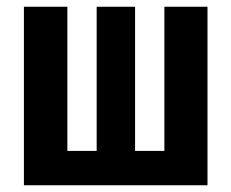

<svg xmlns="http://www.w3.org/2000/svg" viewBox="-20 -550 687 570"><path d="M596 -530V0H51V-530H180V-102H267V-530H381V-102H468V-530Z"/></svg>

Font: Fira Sans Extra Condensed SemiBold
Style: Regular
Weight: 600
Width: 1
Designer: Carrois Corporate & Edenspiekermann AG
Foundry: Carrois Corporate GbR & Edenspiekermann AG
Version: Version 4.203